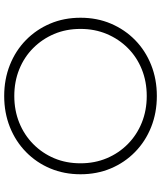

<svg xmlns="http://www.w3.org/2000/svg" viewBox="52 -796 750 893"><g transform="rotate(-90 426.5 -350.0)"><path d="M426 5Q348 5 281.5 -21.5Q215 -48 165.5 -96.5Q116 -145 89 -209.5Q62 -274 62 -350Q62 -426 89 -490.5Q116 -555 165.5 -603.5Q215 -652 281.5 -678.5Q348 -705 426 -705Q504 -705 570.5 -678.5Q637 -652 686 -604Q735 -556 762.5 -491.5Q790 -427 790 -350Q790 -273 762.5 -208.5Q735 -144 686 -96Q637 -48 570.5 -21.5Q504 5 426 5ZM426 -42Q493 -42 550 -65Q607 -88 649 -130Q691 -172 714.5 -228Q738 -284 738 -350Q738 -417 714.5 -472.5Q691 -528 649 -570Q607 -612 550 -635Q493 -658 426 -658Q359 -658 302 -635Q245 -612 202.5 -570Q160 -528 136.5 -472.5Q113 -417 113 -350Q113 -284 136.5 -228Q160 -172 202.5 -130Q245 -88 302 -65Q359 -42 426 -42Z"/></g></svg>

Font: MOST Montserrat Light
Style: Regular
Weight: 300
Designer: Julieta Ulanovsky
Foundry: Julieta Ulanovsky
Version: Version 8.000;March 11, 2024;FontCreator 15.0.0.2926 64-bit